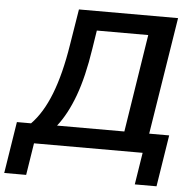

<svg xmlns="http://www.w3.org/2000/svg" viewBox="-110 -763 990 986"><g transform="rotate(5 385.0 -270.0)"><path d="M-52 165 -10 -101H63Q122 -161 162.5 -264.5Q203 -368 227 -520L257 -705H768L672 -101H775L733 165H621L647 0H87L61 165ZM197 -101H544L623 -605H358L343 -509Q321 -364 284.5 -265Q248 -166 197 -101Z"/></g></svg>

Font: Mulish ExtraLight
Style: Italic
Weight: 200
Italic angle: -9°
Designer: Vernon Adams
Foundry: Vernon Adams
Version: Version 3.603